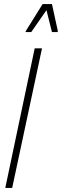

<svg xmlns="http://www.w3.org/2000/svg" viewBox="-20 -926 305 946"><path d="M6 0 151 -688H187L40 0ZM106 -768 107 -773 190 -906H236L265 -773L264 -768H236L209 -876L134 -768Z"/></svg>

Font: Saira Ultra Condensed Thin
Style: Italic
Weight: 100
Width: 1
Italic angle: -12°
Designer: Hector Gatti with collaboration of the Omnibus-Type team
Foundry: Omnibus-Type
Version: Version 1.001; ttfautohint (v1.8)